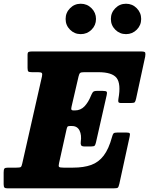

<svg xmlns="http://www.w3.org/2000/svg" viewBox="-62 -1032 817 1052"><path d="M302 -320.5 261.5 -138Q257.5 -121.5 261.8 -117.5Q266 -113.5 286 -113.5H338.5Q396.5 -113.5 437.5 -128.2Q478.5 -143 506.2 -179.5Q534 -216 551.5 -280.5Q555.5 -296 560 -301Q564.5 -306 584 -306H628Q646 -306 648.8 -301.2Q651.5 -296.5 648 -282L592 -25Q588 -8 583.8 -4Q579.5 0 559.5 0H-19.5Q-32.5 0 -37.2 -4Q-42 -8 -42 -22.5V-86.5Q-42 -103 -38 -108.2Q-34 -113.5 -18 -113.5H28Q47 -113.5 51.8 -116.8Q56.5 -120 60 -136.5L168 -613.5Q171 -627.5 167 -632Q163 -636.5 146.5 -636.5H113Q98 -636.5 93.5 -640.2Q89 -644 89 -659.5V-731Q89 -744.5 94.5 -747.2Q100 -750 112.5 -750H711Q731 -750 733.5 -744Q736 -738 733.5 -722L684 -493Q680.5 -477 676.5 -472.2Q672.5 -467.5 653.5 -467.5H602.5Q588 -467.5 586.5 -474Q585 -480.5 587 -491.5Q601.5 -573 577 -604.8Q552.5 -636.5 476.5 -636.5H399.5Q383 -636.5 377.5 -632.5Q372 -628.5 368.5 -613.5L330 -447.5Q327 -435 329.5 -431Q332 -427 340 -427H348.5Q379.5 -427 400.8 -449.2Q422 -471.5 436 -506.5Q441 -518.5 446.2 -526.2Q451.5 -534 468.5 -534H501Q518.5 -534 522.2 -529.5Q526 -525 522.5 -510.5L464 -252.5Q461 -239 457 -234.2Q453 -229.5 437 -229.5H401.5Q386 -229.5 382.5 -236.2Q379 -243 380.5 -254.5Q386 -292 373.8 -316.8Q361.5 -341.5 332.5 -341.5H320Q310 -341.5 307.2 -336.8Q304.5 -332 302 -320.5ZM628.5 -845Q594 -845 569.8 -869.2Q545.5 -893.5 545.5 -928Q545.5 -962.5 569.8 -987Q594 -1011.5 628.5 -1011.5Q663 -1011.5 687.2 -987Q711.5 -962.5 711.5 -928Q711.5 -893.5 687.2 -869.2Q663 -845 628.5 -845ZM380.5 -845Q346 -845 321.8 -869.2Q297.5 -893.5 297.5 -928Q297.5 -962.5 321.8 -987Q346 -1011.5 380.5 -1011.5Q415 -1011.5 439.5 -987Q464 -962.5 464 -928Q464 -893.5 439.5 -869.2Q415 -845 380.5 -845Z"/></svg>

Font: Besley* Narrow Heavy
Style: Italic
Weight: 800
Width: 4
Italic angle: -13°
Designer: Owen Earl
Foundry: indestructible type*
Version: Version 3.000; ttfautohint (v1.8.3)